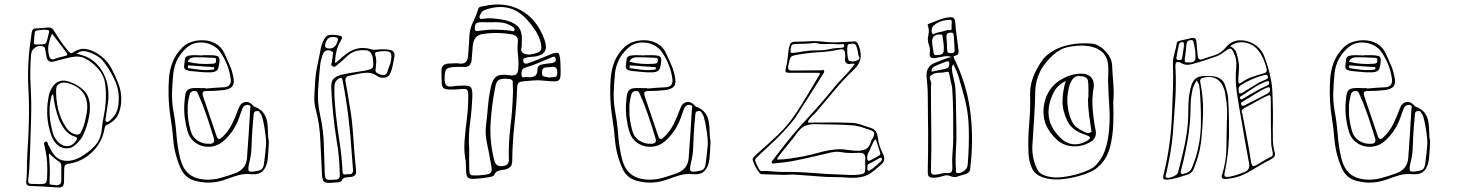

<svg xmlns="http://www.w3.org/2000/svg" viewBox="-20 -722 6493 852"><path d="M99 47Q99 -10 103 -68.5Q107 -127 108 -185Q110 -257 106 -329.5Q102 -402 108 -474Q110 -501 114 -527.5Q118 -554 121 -580Q124 -596 138 -596Q152 -596 166.5 -597.5Q181 -599 194 -600Q209 -601 218 -588Q233 -563 249 -540Q265 -517 284 -494Q289 -490 293 -487Q297 -484 304 -489Q333 -509 360.5 -504.5Q388 -500 413 -484Q456 -457 478 -412Q492 -384 504 -354.5Q516 -325 518 -293Q520 -253 507 -219.5Q494 -186 453 -167Q448 -165 446.5 -161Q445 -157 444 -152Q434 -91 389.5 -47.5Q345 -4 282 5Q265 8 265 25Q265 40 264.5 55Q264 70 264 85Q264 112 238 110Q207 108 175.5 106Q144 104 112 103Q95 102 96 83Q98 74 98 65Q98 56 99 47ZM132 -554Q129 -530 132.5 -526.5Q136 -523 159 -525H169Q184 -525 188 -540Q190 -549 192.5 -558Q195 -567 197 -576Q201 -589 190 -589Q177 -591 165 -589.5Q153 -588 141 -586Q137 -585 135.5 -581.5Q134 -578 134 -574Q133 -570 132.5 -564.5Q132 -559 132 -554ZM211 -573Q200 -548 195.5 -524Q191 -500 198 -474Q200 -466 205.5 -461Q211 -456 221 -460Q233 -465 245.5 -468Q258 -471 270 -474Q283 -477 276 -487Q260 -508 244 -529.5Q228 -551 211 -573ZM110 26Q109 39 108 51.5Q107 64 105 77Q103 94 119 94Q129 94 138.5 94.5Q148 95 157 95Q177 95 182.5 90Q188 85 189 65Q191 31 189 -1.5Q187 -34 179 -67Q178 -73 176 -81.5Q174 -90 181 -93Q190 -96 191.5 -87.5Q193 -79 197 -74Q199 -72 199 -71Q221 -19 257.5 -10.5Q294 -2 335 -24Q373 -45 400.5 -74.5Q428 -104 432 -151Q435 -181 441 -210Q447 -239 449 -269Q452 -310 446.5 -350.5Q441 -391 409 -424Q385 -449 358 -462.5Q331 -476 294 -468Q275 -464 256.5 -459Q238 -454 219 -449Q194 -443 187 -466Q185 -474 184 -483Q183 -492 181 -500Q180 -505 179 -509Q178 -513 173 -515Q154 -523 137 -512Q120 -501 118 -481Q112 -410 116 -339Q120 -268 118 -197Q116 -141 114.5 -85.5Q113 -30 110 26ZM319 -483Q327 -482 333 -480.5Q339 -479 344 -477Q391 -464 422.5 -422.5Q454 -381 460 -325Q463 -293 458.5 -261.5Q454 -230 449 -198Q448 -194 447.5 -189.5Q447 -185 451 -183Q456 -179 460 -181.5Q464 -184 467 -187Q503 -216 506 -264Q511 -316 492 -360Q473 -404 443 -444Q430 -462 411 -473.5Q392 -485 370 -492Q357 -496 345 -495Q333 -494 319 -483ZM191 -263Q193 -276 196 -294.5Q199 -313 209 -330Q220 -350 238 -359Q256 -368 278 -362Q331 -347 359 -312.5Q387 -278 376 -210Q372 -186 365 -163.5Q358 -141 347 -119Q343 -110 335 -100Q322 -84 306.5 -73Q291 -62 269 -64Q246 -67 231.5 -82Q217 -97 209 -117Q197 -150 192 -185.5Q187 -221 191 -263ZM366 -227Q377 -326 282 -353Q260 -359 245 -351.5Q230 -344 229 -326Q228 -280 238 -237.5Q248 -195 273 -157Q287 -135 312 -126Q334 -120 342 -140Q352 -161 357 -183Q362 -205 366 -227ZM216 -303Q211 -302 210 -299Q209 -296 208 -293Q200 -262 200 -231Q200 -200 206 -168Q210 -148 215.5 -129Q221 -110 237 -93Q257 -72 280 -73.5Q303 -75 319 -100Q327 -111 314 -115Q286 -124 269.5 -144.5Q253 -165 242 -191Q232 -218 225.5 -246Q219 -274 216 -303ZM199 -41Q196 -37 196.5 -33.5Q197 -30 198 -27Q200 -2 201 23Q202 48 200 74Q199 92 201 95Q203 98 222 99Q224 99 226 99.5Q228 100 230 100Q252 100 252 79V15Q252 1 243 -4Q231 -12 220 -21Q209 -30 199 -41Z M1173 -93Q1172 -72 1171 -53.5Q1170 -35 1168 -16Q1164 18 1147 36Q1130 54 1095 51Q1064 48 1037.5 55.5Q1011 63 985 73Q951 86 916 88Q881 90 845 80Q804 69 784 30Q755 -33 749 -100Q745 -150 737 -200Q729 -250 728 -301Q727 -339 730 -376.5Q733 -414 747 -449Q761 -484 792 -514Q809 -530 834.5 -537.5Q860 -545 888 -543Q916 -541 939.5 -527Q963 -513 976 -485Q987 -460 998 -436Q1009 -412 1014 -386Q1022 -355 1011.5 -340Q1001 -325 969 -322Q951 -320 933 -319Q915 -318 896 -318Q883 -318 880 -312.5Q877 -307 881 -295Q896 -251 911 -206.5Q926 -162 941 -118Q946 -105 952 -105Q958 -105 967 -114Q994 -140 1010 -172.5Q1026 -205 1038 -239Q1047 -265 1066.5 -269Q1086 -273 1104 -253Q1105 -252 1105 -251.5Q1105 -251 1106 -250Q1136 -239 1149 -221Q1162 -203 1165.5 -181Q1169 -159 1169 -136.5Q1169 -114 1173 -93ZM892 -331V-329Q913 -331 934.5 -332.5Q956 -334 977 -335Q1007 -338 1004 -370Q1000 -401 989.5 -429.5Q979 -458 962 -484Q946 -511 918 -523.5Q890 -536 860 -533Q830 -530 807 -509Q756 -463 749 -396Q745 -356 743.5 -314.5Q742 -273 749 -232Q759 -179 763 -124.5Q767 -70 780 -17Q791 26 817 48.5Q843 71 888 75Q924 77 957 68Q990 59 1023 47Q1072 29 1076 -20Q1080 -73 1083.5 -127Q1087 -181 1090 -234Q1091 -240 1091.5 -247Q1092 -254 1083 -256Q1076 -258 1068.5 -254.5Q1061 -251 1057 -243Q1053 -233 1049 -222.5Q1045 -212 1042 -202Q1020 -140 975 -99Q948 -74 914 -71Q880 -68 852 -85.5Q824 -103 813 -137Q804 -167 800 -198.5Q796 -230 798 -262Q800 -295 804.5 -310Q809 -325 824.5 -329Q840 -333 873 -331ZM880 -477H918Q932 -477 944 -473.5Q956 -470 954 -450Q953 -433 948 -418Q943 -403 918 -401Q894 -400 870.5 -402.5Q847 -405 824 -407Q813 -408 804.5 -412.5Q796 -417 797 -430Q799 -444 800.5 -459Q802 -474 823 -476Q837 -478 851.5 -477Q866 -476 880 -476ZM813 -448Q840 -441 866.5 -439Q893 -437 919 -439Q926 -439 932.5 -441Q939 -443 939 -453Q940 -464 933 -465Q926 -466 919 -466Q901 -467 883 -467.5Q865 -468 846 -468Q837 -468 828 -464.5Q819 -461 813 -448ZM930 -414V-424Q901 -426 872 -428Q843 -430 814 -432V-420Q843 -415 872 -412Q901 -409 930 -414ZM813 -239Q812 -214 815.5 -191Q819 -168 825 -145Q833 -114 857 -98Q881 -82 912 -84Q936 -85 929 -108Q914 -158 897.5 -207Q881 -256 860 -303Q857 -311 853 -315Q849 -319 840 -318Q824 -317 821 -300Q817 -285 814.5 -269.5Q812 -254 813 -239ZM1161 -84Q1161 -102 1157.5 -129Q1154 -156 1149 -180Q1144 -204 1139 -213Q1135 -220 1131 -225.5Q1127 -231 1118 -229Q1109 -228 1107 -221.5Q1105 -215 1105 -207Q1103 -185 1101 -162Q1099 -139 1098 -116Q1097 -87 1095.5 -58Q1094 -29 1086 0Q1079 31 1085 37Q1091 43 1124 36Q1141 33 1146 23Q1151 13 1152 0Q1155 -20 1157 -41Q1159 -62 1161 -84Z M1467 -441Q1478 -450 1486.5 -457.5Q1495 -465 1503 -472Q1531 -497 1562 -505.5Q1593 -514 1629 -503Q1635 -501 1641 -501Q1647 -501 1653 -502Q1682 -505 1708 -501Q1735 -497 1730 -470Q1727 -454 1724 -438Q1721 -422 1716 -407Q1710 -388 1699.5 -381.5Q1689 -375 1669 -378Q1661 -380 1658 -382Q1637 -398 1616 -399Q1595 -400 1573.5 -395Q1552 -390 1531 -386Q1510 -383 1513 -361Q1518 -335 1522.5 -308.5Q1527 -282 1531 -256Q1541 -202 1545 -148Q1549 -94 1553 -41Q1555 -22 1556.5 -3Q1558 16 1560 36Q1563 60 1538 63Q1526 64 1513.5 65.5Q1501 67 1494 83Q1493 84 1488.5 85Q1484 86 1480 87Q1473 88 1465.5 88Q1458 88 1450 89Q1427 91 1419 85Q1411 79 1409 55Q1407 19 1405.5 -16.5Q1404 -52 1402 -89Q1401 -127 1395.5 -165.5Q1390 -204 1380 -241Q1373 -269 1375 -297.5Q1377 -326 1378 -354Q1380 -394 1388.5 -432.5Q1397 -471 1404 -510Q1405 -514 1407 -520Q1418 -555 1431 -563Q1444 -571 1480 -565Q1494 -563 1497 -558.5Q1500 -554 1492 -541Q1479 -519 1473 -494.5Q1467 -470 1467 -441ZM1423 -526Q1420 -510 1432 -508Q1468 -500 1479 -543Q1482 -554 1472 -556Q1432 -566 1423 -526ZM1453 -455Q1454 -460 1455 -463Q1456 -466 1456 -469Q1455 -476 1457.5 -484Q1460 -492 1449 -496Q1436 -502 1425 -496Q1414 -490 1411 -476Q1408 -466 1405 -456Q1402 -446 1401 -435Q1395 -379 1391.5 -322.5Q1388 -266 1401 -209Q1415 -146 1417 -82Q1419 -18 1421 45Q1422 67 1427 72Q1432 77 1453 76Q1457 76 1460 75.5Q1463 75 1467 75Q1488 76 1488 54Q1487 16 1484 -21.5Q1481 -59 1474 -97Q1455 -214 1450 -333Q1449 -359 1459 -371Q1469 -383 1494 -390Q1520 -396 1545.5 -400Q1571 -404 1596 -408Q1626 -413 1632.5 -420.5Q1639 -428 1635 -459Q1634 -464 1633.5 -468.5Q1633 -473 1631 -477Q1623 -499 1600 -499Q1578 -501 1558 -495Q1538 -489 1521 -473Q1512 -465 1503 -456.5Q1494 -448 1484 -440Q1478 -435 1471 -429Q1464 -423 1455 -428Q1448 -433 1451 -441Q1454 -449 1453 -455ZM1713 -444Q1721 -479 1712 -488.5Q1703 -498 1668 -494Q1664 -493 1660.5 -492.5Q1657 -492 1654 -492Q1642 -491 1645 -478Q1650 -463 1649.5 -448Q1649 -433 1647 -418Q1644 -405 1651.5 -399.5Q1659 -394 1669 -391Q1679 -387 1687 -389.5Q1695 -392 1699 -403Q1703 -414 1706 -424Q1709 -434 1713 -444ZM1547 37Q1546 18 1544 -1Q1542 -20 1541 -39Q1536 -122 1526 -203.5Q1516 -285 1500 -367Q1497 -382 1485 -374Q1464 -363 1464 -337Q1463 -307 1465 -277Q1467 -247 1470 -218Q1477 -154 1487 -90Q1497 -26 1500 39Q1500 55 1514 52Q1523 50 1533 51Q1543 52 1547 37Z M2047 -4Q2038 -49 2041.5 -96.5Q2045 -144 2051.5 -193.5Q2058 -243 2058 -294Q2058 -317 2053 -323Q2048 -329 2025 -327Q2023 -326 2019 -326Q1975 -323 1958.5 -326.5Q1942 -330 1940.5 -349Q1939 -368 1939 -409Q1939 -438 1971 -440Q1983 -440 1995 -441Q2007 -442 2019 -440Q2039 -438 2047.5 -447.5Q2056 -457 2057 -474Q2059 -497 2060.5 -519Q2062 -541 2063 -563Q2065 -596 2079 -624Q2093 -652 2102 -681Q2104 -690 2112 -692Q2120 -694 2127 -695Q2221 -716 2293 -675.5Q2365 -635 2397 -543Q2419 -480 2353 -471Q2344 -470 2335 -469.5Q2326 -469 2317 -467Q2310 -466 2305 -462.5Q2300 -459 2302 -450Q2304 -441 2310.5 -440Q2317 -439 2323 -441Q2345 -449 2366.5 -457.5Q2388 -466 2409 -475Q2447 -492 2456.5 -486.5Q2466 -481 2467 -440Q2469 -397 2466.5 -380Q2464 -363 2448.5 -361.5Q2433 -360 2393 -364Q2370 -367 2347 -365Q2324 -363 2301 -361Q2288 -360 2282 -355Q2276 -350 2275 -336Q2272 -254 2263 -172.5Q2254 -91 2253 -8Q2253 13 2241 21.5Q2229 30 2211 32Q2200 33 2190 36.5Q2180 40 2174 52Q2171 59 2164.5 61Q2158 63 2151 64Q2143 65 2134 66.5Q2125 68 2116 69Q2082 73 2067.5 71Q2053 69 2050 52.5Q2047 36 2047 -4ZM2295 -532Q2297 -521 2293.5 -507Q2290 -493 2302 -486Q2318 -478 2335.5 -480.5Q2353 -483 2369 -490Q2383 -497 2382.5 -510Q2382 -523 2379 -535Q2372 -561 2358 -583Q2344 -605 2327 -625Q2251 -719 2135 -679Q2119 -674 2113 -661Q2111 -657 2109 -652.5Q2107 -648 2108 -644Q2110 -637 2115.5 -638Q2121 -639 2126 -639Q2146 -642 2165 -640.5Q2184 -639 2203 -636Q2250 -629 2275 -607.5Q2300 -586 2295 -532ZM2157 -623Q2144 -623 2131.5 -623.5Q2119 -624 2107 -623Q2094 -622 2090 -613.5Q2086 -605 2087 -594Q2089 -583 2096.5 -584Q2104 -585 2111 -586Q2145 -591 2178 -590.5Q2211 -590 2245 -586Q2250 -585 2255.5 -583.5Q2261 -582 2263 -589Q2265 -595 2260.5 -598.5Q2256 -602 2252 -605Q2230 -619 2206 -622Q2182 -625 2157 -623ZM2062 -60V14Q2062 36 2064 45.5Q2066 55 2075.5 56Q2085 57 2107 56Q2137 54 2149 50Q2161 46 2161.5 33Q2162 20 2156 -9Q2149 -49 2140.5 -88.5Q2132 -128 2137 -169Q2142 -208 2145 -247.5Q2148 -287 2156 -326Q2164 -368 2181.5 -381.5Q2199 -395 2242 -388Q2262 -385 2270.5 -392Q2279 -399 2280 -418Q2282 -448 2278.5 -477.5Q2275 -507 2278 -537Q2281 -563 2253 -569Q2187 -581 2122 -571Q2101 -568 2090.5 -554.5Q2080 -541 2078 -520Q2077 -504 2075.5 -488.5Q2074 -473 2073 -457Q2072 -441 2063 -432Q2054 -423 2036 -425Q2029 -426 2022.5 -425.5Q2016 -425 2009 -425Q1970 -425 1961 -415Q1952 -405 1953 -367Q1954 -351 1960 -344Q1966 -337 1981 -338Q1994 -340 2006.5 -341Q2019 -342 2032 -342Q2062 -344 2069.5 -334.5Q2077 -325 2076 -295Q2074 -236 2066 -177.5Q2058 -119 2062 -60ZM2316 -380Q2339 -377 2352 -384Q2365 -391 2365 -413Q2365 -426 2372.5 -431Q2380 -436 2390 -437Q2400 -439 2409.5 -440Q2419 -441 2429 -442Q2437 -444 2442.5 -448Q2448 -452 2446 -461Q2443 -473 2435.5 -470.5Q2428 -468 2422 -465Q2395 -454 2368.5 -442.5Q2342 -431 2314 -423Q2301 -420 2297 -411Q2293 -402 2294 -391Q2295 -377 2304 -379Q2313 -381 2316 -380ZM2417 -378Q2431 -379 2442.5 -380.5Q2454 -382 2453 -402Q2453 -430 2427 -425Q2414 -424 2400 -422.5Q2386 -421 2385 -401Q2384 -384 2395.5 -382Q2407 -380 2417 -378ZM2256 -303Q2256 -313 2256.5 -319.5Q2257 -326 2256 -332Q2255 -344 2255.5 -357.5Q2256 -371 2235 -372Q2216 -374 2200 -370Q2184 -366 2179 -342Q2162 -259 2157 -175.5Q2152 -92 2174 -8Q2181 18 2208 15Q2239 13 2238 -13Q2236 -87 2245 -160Q2254 -233 2256 -303Z M3133 -93Q3132 -72 3131 -53.5Q3130 -35 3128 -16Q3124 18 3107 36Q3090 54 3055 51Q3024 48 2997.5 55.5Q2971 63 2945 73Q2911 86 2876 88Q2841 90 2805 80Q2764 69 2744 30Q2715 -33 2709 -100Q2705 -150 2697 -200Q2689 -250 2688 -301Q2687 -339 2690 -376.5Q2693 -414 2707 -449Q2721 -484 2752 -514Q2769 -530 2794.5 -537.5Q2820 -545 2848 -543Q2876 -541 2899.5 -527Q2923 -513 2936 -485Q2947 -460 2958 -436Q2969 -412 2974 -386Q2982 -355 2971.5 -340Q2961 -325 2929 -322Q2911 -320 2893 -319Q2875 -318 2856 -318Q2843 -318 2840 -312.5Q2837 -307 2841 -295Q2856 -251 2871 -206.5Q2886 -162 2901 -118Q2906 -105 2912 -105Q2918 -105 2927 -114Q2954 -140 2970 -172.5Q2986 -205 2998 -239Q3007 -265 3026.5 -269Q3046 -273 3064 -253Q3065 -252 3065 -251.5Q3065 -251 3066 -250Q3096 -239 3109 -221Q3122 -203 3125.5 -181Q3129 -159 3129 -136.5Q3129 -114 3133 -93ZM2852 -331V-329Q2873 -331 2894.5 -332.5Q2916 -334 2937 -335Q2967 -338 2964 -370Q2960 -401 2949.5 -429.5Q2939 -458 2922 -484Q2906 -511 2878 -523.5Q2850 -536 2820 -533Q2790 -530 2767 -509Q2716 -463 2709 -396Q2705 -356 2703.5 -314.5Q2702 -273 2709 -232Q2719 -179 2723 -124.5Q2727 -70 2740 -17Q2751 26 2777 48.5Q2803 71 2848 75Q2884 77 2917 68Q2950 59 2983 47Q3032 29 3036 -20Q3040 -73 3043.5 -127Q3047 -181 3050 -234Q3051 -240 3051.5 -247Q3052 -254 3043 -256Q3036 -258 3028.5 -254.5Q3021 -251 3017 -243Q3013 -233 3009 -222.5Q3005 -212 3002 -202Q2980 -140 2935 -99Q2908 -74 2874 -71Q2840 -68 2812 -85.5Q2784 -103 2773 -137Q2764 -167 2760 -198.5Q2756 -230 2758 -262Q2760 -295 2764.5 -310Q2769 -325 2784.5 -329Q2800 -333 2833 -331ZM2840 -477H2878Q2892 -477 2904 -473.5Q2916 -470 2914 -450Q2913 -433 2908 -418Q2903 -403 2878 -401Q2854 -400 2830.5 -402.5Q2807 -405 2784 -407Q2773 -408 2764.5 -412.5Q2756 -417 2757 -430Q2759 -444 2760.5 -459Q2762 -474 2783 -476Q2797 -478 2811.5 -477Q2826 -476 2840 -476ZM2773 -448Q2800 -441 2826.5 -439Q2853 -437 2879 -439Q2886 -439 2892.5 -441Q2899 -443 2899 -453Q2900 -464 2893 -465Q2886 -466 2879 -466Q2861 -467 2843 -467.5Q2825 -468 2806 -468Q2797 -468 2788 -464.5Q2779 -461 2773 -448ZM2890 -414V-424Q2861 -426 2832 -428Q2803 -430 2774 -432V-420Q2803 -415 2832 -412Q2861 -409 2890 -414ZM2773 -239Q2772 -214 2775.5 -191Q2779 -168 2785 -145Q2793 -114 2817 -98Q2841 -82 2872 -84Q2896 -85 2889 -108Q2874 -158 2857.5 -207Q2841 -256 2820 -303Q2817 -311 2813 -315Q2809 -319 2800 -318Q2784 -317 2781 -300Q2777 -285 2774.5 -269.5Q2772 -254 2773 -239ZM3121 -84Q3121 -102 3117.5 -129Q3114 -156 3109 -180Q3104 -204 3099 -213Q3095 -220 3091 -225.5Q3087 -231 3078 -229Q3069 -228 3067 -221.5Q3065 -215 3065 -207Q3063 -185 3061 -162Q3059 -139 3058 -116Q3057 -87 3055.5 -58Q3054 -29 3046 0Q3039 31 3045 37Q3051 43 3084 36Q3101 33 3106 23Q3111 13 3112 0Q3115 -20 3117 -41Q3119 -62 3121 -84Z M3566 -178Q3613 -178 3659.5 -178.5Q3706 -179 3752 -177Q3776 -177 3799 -169.5Q3822 -162 3845 -154Q3871 -146 3875 -113Q3880 -74 3897 -42Q3906 -25 3903.5 -12.5Q3901 0 3887 11Q3880 17 3873 23Q3866 29 3859 35Q3832 58 3801.5 63.5Q3771 69 3739 66Q3715 64 3691.5 64Q3668 64 3645 63Q3611 61 3577 58Q3543 55 3509 53Q3496 52 3484 53Q3472 54 3459 54Q3434 53 3409.5 52.5Q3385 52 3360 51Q3353 50 3348 42.5Q3343 35 3338 28Q3335 24 3333 19.5Q3331 15 3329 11Q3319 -10 3320 -16.5Q3321 -23 3339 -39Q3386 -80 3431.5 -123Q3477 -166 3513 -221Q3540 -262 3565 -304Q3590 -346 3615 -388Q3621 -398 3616.5 -398.5Q3612 -399 3607 -399H3484Q3469 -399 3466.5 -403Q3464 -407 3468 -423Q3473 -443 3475 -464Q3477 -485 3480 -505Q3484 -525 3489.5 -531Q3495 -537 3513 -537Q3543 -537 3573 -539Q3603 -541 3633 -537Q3667 -533 3701 -534.5Q3735 -536 3769 -538Q3779 -539 3783 -533.5Q3787 -528 3791 -518Q3804 -484 3797.5 -458Q3791 -432 3765 -409Q3722 -368 3682.5 -320.5Q3643 -273 3603 -226Q3594 -216 3584 -207Q3574 -198 3566 -185ZM3598 -532Q3576 -529 3555.5 -528Q3535 -527 3515 -527Q3498 -527 3494 -522.5Q3490 -518 3488 -498Q3487 -490 3490 -488Q3493 -486 3498 -487Q3511 -489 3523 -490.5Q3535 -492 3547 -494Q3577 -499 3607 -498.5Q3637 -498 3666 -505Q3679 -508 3691 -508.5Q3703 -509 3716 -510Q3720 -511 3723.5 -512.5Q3727 -514 3726 -520Q3726 -527 3722 -526.5Q3718 -526 3714 -526Q3709 -526 3703.5 -525.5Q3698 -525 3692 -526Q3668 -528 3644 -526.5Q3620 -525 3598 -532ZM3760 -528Q3756 -527 3751.5 -527Q3747 -527 3744 -525Q3740 -523 3739.5 -505.5Q3739 -488 3741.5 -471Q3744 -454 3748 -452Q3759 -448 3769 -449.5Q3779 -451 3788 -456Q3796 -461 3792.5 -468.5Q3789 -476 3788 -483Q3788 -490 3786 -496Q3784 -502 3783 -508Q3778 -532 3760 -528ZM3773 -438Q3763 -441 3753 -438.5Q3743 -436 3735 -443Q3728 -450 3730 -461.5Q3732 -473 3730 -483V-485Q3729 -506 3709 -503Q3663 -493 3617 -490.5Q3571 -488 3524 -480Q3505 -477 3497 -474Q3489 -471 3486 -462Q3483 -453 3478 -431Q3476 -417 3480 -413Q3484 -409 3494 -409Q3526 -409 3559 -409.5Q3592 -410 3624 -410Q3627 -410 3630.5 -412Q3634 -414 3636 -409Q3639 -404 3636.5 -400Q3634 -396 3632 -393Q3615 -366 3598 -339Q3581 -312 3564 -285Q3545 -257 3528 -228.5Q3511 -200 3489 -174Q3457 -136 3421.5 -102Q3386 -68 3350 -35Q3332 -19 3331 -13Q3330 -7 3341 15Q3345 23 3349.5 30.5Q3354 38 3363 37Q3385 36 3406.5 38.5Q3428 41 3450 41Q3518 40 3585.5 45.5Q3653 51 3720 53Q3738 54 3756 54.5Q3774 55 3792 53Q3812 50 3816 44.5Q3820 39 3820 15Q3820 7 3819.5 -1Q3819 -9 3820 -18Q3820 -44 3798 -44Q3776 -43 3755 -43Q3734 -43 3712 -47Q3702 -49 3692 -48.5Q3682 -48 3671 -46Q3631 -37 3591 -27.5Q3551 -18 3511 -10Q3487 -5 3463.5 -2Q3440 1 3416 3Q3413 4 3410 4Q3407 4 3405 0Q3403 -4 3405.5 -6.5Q3408 -9 3410 -12Q3417 -21 3423 -29.5Q3429 -38 3436 -46Q3493 -122 3557 -190.5Q3621 -259 3680 -332Q3702 -359 3726.5 -383.5Q3751 -408 3773 -438ZM3429 -14Q3458 -14 3487 -18.5Q3516 -23 3544 -28Q3580 -35 3616.5 -45.5Q3653 -56 3690 -59Q3713 -61 3735.5 -57.5Q3758 -54 3780 -53Q3804 -52 3821 -60Q3838 -68 3846 -96Q3847 -100 3849 -102.5Q3851 -105 3853 -108Q3861 -123 3859 -131.5Q3857 -140 3842 -145Q3822 -152 3801 -158.5Q3780 -165 3759 -166Q3719 -169 3678.5 -169.5Q3638 -170 3597 -171Q3575 -172 3554.5 -164Q3534 -156 3518 -133Q3499 -107 3478.5 -82.5Q3458 -58 3438 -32Q3435 -28 3432 -24.5Q3429 -21 3429 -14ZM3866 -105Q3857 -96 3852.5 -85.5Q3848 -75 3843 -64Q3839 -54 3833.5 -44Q3828 -34 3828 -20Q3829 -4 3841 -10Q3851 -15 3861 -20.5Q3871 -26 3881 -32Q3888 -36 3886 -43Q3882 -58 3876.5 -73.5Q3871 -89 3866 -105ZM3829 22Q3827 42 3843 32Q3856 24 3867 14Q3878 4 3889 -6Q3891 -8 3893 -11.5Q3895 -15 3893 -19Q3890 -24 3882 -20Q3870 -13 3858 -6.5Q3846 0 3834 6Q3830 8 3829.5 12.5Q3829 17 3829 22Z M4204 -469Q4185 -475 4167.5 -471.5Q4150 -468 4133 -465Q4118 -463 4111 -467Q4104 -471 4106 -488Q4109 -504 4102 -523Q4094 -544 4099.5 -566Q4105 -588 4097 -609Q4095 -615 4103 -617Q4125 -625 4146 -633.5Q4167 -642 4190 -645Q4204 -647 4211 -642.5Q4218 -638 4219 -621Q4221 -593 4225 -565.5Q4229 -538 4232 -510Q4234 -499 4233.5 -488.5Q4233 -478 4216 -474Q4211 -473 4211.5 -470Q4212 -467 4214 -462Q4267 -355 4283.5 -241.5Q4300 -128 4289 -10Q4289 -5 4288 -2Q4287 14 4285 30Q4283 46 4260 52Q4244 56 4229 61.5Q4214 67 4196 59Q4182 53 4166 58.5Q4150 64 4135 66Q4110 68 4103 62.5Q4096 57 4097 32Q4099 -50 4098.5 -132.5Q4098 -215 4097 -297Q4097 -317 4095.5 -338Q4094 -359 4092 -379Q4087 -428 4131 -444Q4149 -451 4167 -458.5Q4185 -466 4204 -469ZM4186 -589Q4204 -585 4203 -595.5Q4202 -606 4203 -615Q4204 -622 4203 -629Q4202 -636 4191 -634Q4172 -633 4154.5 -627Q4137 -621 4123 -608Q4116 -602 4114.5 -591.5Q4113 -581 4117 -573Q4119 -568 4126 -572Q4133 -576 4139 -577Q4150 -579 4161.5 -582Q4173 -585 4186 -589ZM4213 -556Q4212 -564 4211 -571Q4210 -578 4196 -577Q4183 -576 4181 -569Q4179 -562 4180 -553Q4181 -540 4182 -526.5Q4183 -513 4183 -499Q4184 -490 4188.5 -488Q4193 -486 4200 -486Q4208 -486 4212.5 -489Q4217 -492 4216 -502Q4215 -516 4214.5 -529.5Q4214 -543 4213 -556ZM4118 -519Q4121 -496 4123 -487Q4125 -478 4131 -477.5Q4137 -477 4151 -479Q4168 -482 4168 -500Q4169 -514 4167 -528.5Q4165 -543 4163 -557Q4163 -561 4162 -565Q4161 -569 4154 -569Q4111 -571 4117 -528Q4117 -525 4117.5 -522.5Q4118 -520 4118 -519ZM4114 -404Q4131 -408 4146 -410.5Q4161 -413 4176 -417Q4187 -419 4190.5 -428Q4194 -437 4192 -444Q4190 -452 4182.5 -449.5Q4175 -447 4169 -445Q4159 -441 4149.5 -437.5Q4140 -434 4130 -429Q4123 -426 4118 -421Q4113 -416 4114 -404ZM4210 -437Q4203 -426 4204 -417Q4205 -408 4206 -399Q4210 -380 4214.5 -361.5Q4219 -343 4220 -324Q4222 -279 4222.5 -234.5Q4223 -190 4224 -145Q4225 -101 4222 -57.5Q4219 -14 4222 30Q4222 34 4221.5 39Q4221 44 4229 46Q4244 47 4258.5 36Q4273 25 4274 10Q4281 -71 4279 -152.5Q4277 -234 4253 -314Q4244 -345 4235.5 -375.5Q4227 -406 4210 -437ZM4205 -335Q4201 -350 4198.5 -363.5Q4196 -377 4193 -390Q4192 -395 4190.5 -400Q4189 -405 4181 -403Q4164 -399 4145 -399Q4126 -399 4112 -388Q4102 -381 4108 -367.5Q4114 -354 4112 -343Q4111 -342 4111 -340Q4111 -246 4112.5 -152.5Q4114 -59 4111 34Q4111 45 4114.5 49.5Q4118 54 4131 53Q4144 52 4156.5 48.5Q4169 45 4182 46Q4199 47 4203 39.5Q4207 32 4206 20Q4204 -13 4207 -46.5Q4210 -80 4210 -113Q4210 -169 4209.5 -224.5Q4209 -280 4205 -335Z M4920 -269Q4922 -217 4920 -169Q4918 -121 4907 -74Q4901 -49 4888 -24.5Q4875 0 4850 21Q4834 36 4798.5 49Q4763 62 4723.5 69Q4684 76 4653 74Q4580 68 4560 26Q4552 9 4548.5 -7.5Q4545 -24 4544 -42Q4541 -107 4547 -172Q4553 -237 4551 -302Q4550 -355 4577 -408Q4589 -432 4605.5 -455Q4622 -478 4654 -497Q4721 -535 4819 -529Q4837 -528 4850 -521.5Q4863 -515 4873 -507Q4892 -490 4903 -471.5Q4914 -453 4915 -433Q4917 -390 4920.5 -348.5Q4924 -307 4920 -269ZM4897 -364Q4897 -382 4898 -400Q4899 -418 4897 -436Q4892 -487 4845.5 -507.5Q4799 -528 4724 -514Q4702 -510 4686.5 -501.5Q4671 -493 4659 -483Q4616 -446 4596 -405.5Q4576 -365 4574 -322Q4573 -260 4569 -198Q4565 -136 4561 -74Q4560 -46 4565.5 -19.5Q4571 7 4585 33Q4592 46 4608 53.5Q4624 61 4647 64Q4669 67 4698 63.5Q4727 60 4756 52Q4785 44 4808.5 33.5Q4832 23 4842 12Q4870 -18 4881.5 -50Q4893 -82 4898 -116Q4907 -178 4903 -240Q4899 -302 4897 -364ZM4834 -340Q4825 -292 4828.5 -242Q4832 -192 4842 -142Q4845 -127 4839.5 -113.5Q4834 -100 4814 -89Q4777 -70 4738 -73Q4699 -76 4671 -101Q4625 -144 4614.5 -190Q4604 -236 4620 -285Q4628 -309 4645 -331.5Q4662 -354 4694 -372Q4718 -386 4746.5 -392Q4775 -398 4797 -393Q4835 -383 4834 -340ZM4808 -281Q4809 -286 4809.5 -290Q4810 -294 4810 -298Q4810 -314 4810 -330.5Q4810 -347 4808 -363Q4807 -371 4800 -377Q4793 -383 4776 -384Q4759 -386 4750.5 -380.5Q4742 -375 4737 -367Q4735 -363 4732.5 -358.5Q4730 -354 4728 -349Q4708 -289 4722 -227Q4727 -202 4739 -179Q4751 -156 4788 -139Q4794 -136 4800.5 -133Q4807 -130 4816 -133Q4824 -136 4823.5 -140Q4823 -144 4822 -148Q4817 -182 4812.5 -215Q4808 -248 4808 -281ZM4709 -363Q4678 -346 4665.5 -328Q4653 -310 4646 -290Q4627 -242 4635.5 -196Q4644 -150 4690 -106Q4713 -85 4742 -82Q4771 -79 4800 -95Q4815 -103 4816.5 -110Q4818 -117 4796 -124Q4737 -143 4717 -184Q4695 -228 4695 -271.5Q4695 -315 4709 -363Z M5626 -319Q5628 -276 5628.5 -233.5Q5629 -191 5628 -147Q5628 -122 5628.5 -97Q5629 -72 5636 -48Q5640 -35 5635 -27.5Q5630 -20 5618 -14Q5594 -2 5570.5 12Q5547 26 5523 40Q5474 69 5418 72Q5396 73 5403 53Q5421 -3 5422 -61Q5423 -119 5424 -177Q5426 -207 5425 -237.5Q5424 -268 5418 -298Q5417 -304 5416 -310.5Q5415 -317 5413 -324Q5390 -394 5318 -377Q5303 -373 5306 -359Q5320 -291 5318.5 -223Q5317 -155 5309 -87Q5305 -57 5296.5 -28.5Q5288 0 5277 28Q5269 46 5252 52Q5230 59 5207.5 66Q5185 73 5162 75Q5147 76 5143.5 72Q5140 68 5143 54Q5160 -14 5169.5 -83.5Q5179 -153 5181 -224Q5183 -277 5185 -330Q5187 -383 5185 -436Q5184 -459 5191 -483Q5198 -507 5202 -530Q5203 -535 5206.5 -537.5Q5210 -540 5214 -541Q5228 -544 5241 -547Q5254 -550 5267 -553Q5289 -558 5289 -536Q5290 -520 5292 -504.5Q5294 -489 5295 -473Q5297 -453 5315 -459Q5343 -469 5371 -477.5Q5399 -486 5419 -511Q5444 -541 5478.5 -543Q5513 -545 5543.5 -527Q5574 -509 5587 -479Q5595 -460 5601.5 -440Q5608 -420 5613 -400Q5618 -380 5621.5 -360Q5625 -340 5626 -319ZM5284 -493Q5283 -502 5281.5 -510.5Q5280 -519 5278 -527Q5277 -534 5275 -539.5Q5273 -545 5263 -544Q5247 -543 5245 -526Q5244 -513 5242.5 -499Q5241 -485 5239 -471Q5235 -449 5240 -446.5Q5245 -444 5266 -445Q5285 -448 5285 -465Q5285 -472 5284.5 -479Q5284 -486 5284 -493ZM5234 -521Q5234 -527 5233 -531Q5232 -535 5227 -535Q5214 -536 5211 -523Q5209 -510 5206 -497Q5203 -484 5201 -471Q5200 -466 5200.5 -461.5Q5201 -457 5208 -456Q5225 -453 5226 -466Q5228 -481 5230.5 -495Q5233 -509 5234 -521ZM5439 -517Q5460 -507 5466 -489.5Q5472 -472 5475 -454Q5480 -432 5477.5 -409Q5475 -386 5475 -363Q5475 -346 5488 -355Q5511 -372 5537.5 -381Q5564 -390 5590 -397Q5604 -401 5601 -415Q5596 -436 5588 -456Q5580 -476 5567 -494Q5544 -526 5506 -533Q5468 -540 5439 -517ZM5324 -385Q5335 -384 5345.5 -384.5Q5356 -385 5366 -383Q5383 -381 5396.5 -371.5Q5410 -362 5416 -345Q5421 -330 5425 -315Q5429 -300 5430 -284Q5435 -201 5433.5 -118.5Q5432 -36 5414 46Q5412 58 5416 61Q5420 64 5431 63Q5449 60 5466.5 54.5Q5484 49 5501 42Q5528 33 5523 4Q5514 -43 5505.5 -91.5Q5497 -140 5489 -188Q5478 -248 5469 -307.5Q5460 -367 5466 -428Q5469 -459 5455 -487Q5448 -504 5441 -506Q5434 -508 5420 -497Q5410 -490 5399.5 -483Q5389 -476 5378 -472Q5353 -463 5327 -454.5Q5301 -446 5275 -439Q5263 -435 5250 -434.5Q5237 -434 5224 -441Q5208 -450 5201.5 -446Q5195 -442 5196 -424Q5200 -348 5195 -273Q5190 -198 5184 -123Q5180 -79 5172 -35Q5164 9 5154 53Q5153 56 5152 59Q5151 62 5155 65Q5161 69 5172.5 66Q5184 63 5195 56.5Q5206 50 5207 44Q5213 22 5218.5 0.5Q5224 -21 5229 -43Q5240 -88 5246.5 -133.5Q5253 -179 5253 -225Q5253 -251 5254.5 -276Q5256 -301 5262 -326Q5269 -358 5282.5 -371Q5296 -384 5324 -385ZM5477 -321Q5476 -308 5482 -307.5Q5488 -307 5496 -312Q5521 -327 5545 -342.5Q5569 -358 5595 -368Q5600 -370 5604 -373.5Q5608 -377 5606 -383Q5603 -391 5597 -390Q5591 -389 5586 -388Q5531 -373 5485 -343Q5474 -335 5477 -321ZM5290 -365Q5283 -353 5277.5 -341Q5272 -329 5270 -315Q5266 -296 5264.5 -277Q5263 -258 5263 -238Q5262 -170 5250.5 -103Q5239 -36 5222 29Q5221 33 5219.5 38Q5218 43 5221 48Q5226 52 5230.5 50Q5235 48 5239 47Q5262 43 5270 20Q5274 9 5278 -0.5Q5282 -10 5285 -20Q5308 -95 5309 -171.5Q5310 -248 5304 -324Q5303 -335 5300.5 -345Q5298 -355 5290 -365ZM5612 -356Q5611 -366 5594 -359Q5566 -347 5541 -330.5Q5516 -314 5490 -297Q5486 -295 5483 -292Q5480 -289 5484 -284Q5486 -280 5490 -281.5Q5494 -283 5497 -285Q5523 -300 5548.5 -315Q5574 -330 5602 -342Q5606 -344 5609.5 -347Q5613 -350 5612 -356ZM5616 -324Q5615 -335 5610.5 -335Q5606 -335 5599 -332Q5571 -319 5546 -302.5Q5521 -286 5494 -271Q5483 -265 5489 -256Q5492 -251 5496 -252.5Q5500 -254 5504 -255Q5530 -268 5555 -281Q5580 -294 5605 -307Q5617 -314 5616 -324ZM5493 -217Q5499 -186 5504 -159Q5509 -132 5514 -106Q5519 -80 5523.5 -53.5Q5528 -27 5532 -1Q5535 12 5540 14.5Q5545 17 5556 10Q5571 2 5586.5 -8Q5602 -18 5618 -25Q5626 -28 5627.5 -35Q5629 -42 5627 -49Q5625 -58 5623 -68Q5621 -78 5621 -88Q5620 -138 5619.5 -187.5Q5619 -237 5619 -286Q5619 -297 5615 -299Q5611 -301 5602 -296Q5580 -286 5558.5 -273.5Q5537 -261 5515 -250Q5502 -243 5494 -236.5Q5486 -230 5493 -217Z M6326 -93Q6325 -72 6324 -53.5Q6323 -35 6321 -16Q6317 18 6300 36Q6283 54 6248 51Q6217 48 6190.5 55.5Q6164 63 6138 73Q6104 86 6069 88Q6034 90 5998 80Q5957 69 5937 30Q5908 -33 5902 -100Q5898 -150 5890 -200Q5882 -250 5881 -301Q5880 -339 5883 -376.5Q5886 -414 5900 -449Q5914 -484 5945 -514Q5962 -530 5987.5 -537.5Q6013 -545 6041 -543Q6069 -541 6092.5 -527Q6116 -513 6129 -485Q6140 -460 6151 -436Q6162 -412 6167 -386Q6175 -355 6164.5 -340Q6154 -325 6122 -322Q6104 -320 6086 -319Q6068 -318 6049 -318Q6036 -318 6033 -312.5Q6030 -307 6034 -295Q6049 -251 6064 -206.5Q6079 -162 6094 -118Q6099 -105 6105 -105Q6111 -105 6120 -114Q6147 -140 6163 -172.5Q6179 -205 6191 -239Q6200 -265 6219.5 -269Q6239 -273 6257 -253Q6258 -252 6258 -251.5Q6258 -251 6259 -250Q6289 -239 6302 -221Q6315 -203 6318.5 -181Q6322 -159 6322 -136.5Q6322 -114 6326 -93ZM6045 -331V-329Q6066 -331 6087.5 -332.5Q6109 -334 6130 -335Q6160 -338 6157 -370Q6153 -401 6142.5 -429.5Q6132 -458 6115 -484Q6099 -511 6071 -523.5Q6043 -536 6013 -533Q5983 -530 5960 -509Q5909 -463 5902 -396Q5898 -356 5896.5 -314.5Q5895 -273 5902 -232Q5912 -179 5916 -124.5Q5920 -70 5933 -17Q5944 26 5970 48.5Q5996 71 6041 75Q6077 77 6110 68Q6143 59 6176 47Q6225 29 6229 -20Q6233 -73 6236.5 -127Q6240 -181 6243 -234Q6244 -240 6244.5 -247Q6245 -254 6236 -256Q6229 -258 6221.5 -254.5Q6214 -251 6210 -243Q6206 -233 6202 -222.5Q6198 -212 6195 -202Q6173 -140 6128 -99Q6101 -74 6067 -71Q6033 -68 6005 -85.5Q5977 -103 5966 -137Q5957 -167 5953 -198.5Q5949 -230 5951 -262Q5953 -295 5957.5 -310Q5962 -325 5977.5 -329Q5993 -333 6026 -331ZM6033 -477H6071Q6085 -477 6097 -473.5Q6109 -470 6107 -450Q6106 -433 6101 -418Q6096 -403 6071 -401Q6047 -400 6023.5 -402.5Q6000 -405 5977 -407Q5966 -408 5957.5 -412.5Q5949 -417 5950 -430Q5952 -444 5953.5 -459Q5955 -474 5976 -476Q5990 -478 6004.5 -477Q6019 -476 6033 -476ZM5966 -448Q5993 -441 6019.5 -439Q6046 -437 6072 -439Q6079 -439 6085.5 -441Q6092 -443 6092 -453Q6093 -464 6086 -465Q6079 -466 6072 -466Q6054 -467 6036 -467.5Q6018 -468 5999 -468Q5990 -468 5981 -464.5Q5972 -461 5966 -448ZM6083 -414V-424Q6054 -426 6025 -428Q5996 -430 5967 -432V-420Q5996 -415 6025 -412Q6054 -409 6083 -414ZM5966 -239Q5965 -214 5968.5 -191Q5972 -168 5978 -145Q5986 -114 6010 -98Q6034 -82 6065 -84Q6089 -85 6082 -108Q6067 -158 6050.5 -207Q6034 -256 6013 -303Q6010 -311 6006 -315Q6002 -319 5993 -318Q5977 -317 5974 -300Q5970 -285 5967.5 -269.5Q5965 -254 5966 -239ZM6314 -84Q6314 -102 6310.5 -129Q6307 -156 6302 -180Q6297 -204 6292 -213Q6288 -220 6284 -225.5Q6280 -231 6271 -229Q6262 -228 6260 -221.5Q6258 -215 6258 -207Q6256 -185 6254 -162Q6252 -139 6251 -116Q6250 -87 6248.5 -58Q6247 -29 6239 0Q6232 31 6238 37Q6244 43 6277 36Q6294 33 6299 23Q6304 13 6305 0Q6308 -20 6310 -41Q6312 -62 6314 -84Z"/></svg>

Font: Rock 3D
Style: Regular
Weight: 400
Version: Version 1.000